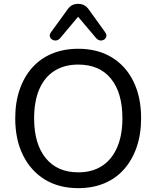

<svg xmlns="http://www.w3.org/2000/svg" viewBox="-20 -967 811 996"><path d="M386 9Q286 9 213 -35.5Q140 -80 99.5 -161.5Q59 -243 59 -353Q59 -436 82 -502.5Q105 -569 147.5 -616.5Q190 -664 250.5 -689Q311 -714 386 -714Q486 -714 559 -670Q632 -626 672 -545Q712 -464 712 -354Q712 -271 689 -204Q666 -137 623.5 -89Q581 -41 521 -16Q461 9 386 9ZM386 -73Q458 -73 509 -106Q560 -139 587.5 -202Q615 -265 615 -353Q615 -486 555.5 -559Q496 -632 386 -632Q314 -632 262.5 -599.5Q211 -567 184 -504.5Q157 -442 157 -353Q157 -221 217 -147Q277 -73 386 -73ZM292 -769Q282 -758 270.5 -757Q259 -756 250 -762Q241 -768 238.5 -777.5Q236 -787 244 -799L329 -916Q340 -933 354 -940Q368 -947 385 -947Q402 -947 416 -940Q430 -933 442 -916L526 -799Q534 -787 531.5 -777.5Q529 -768 520.5 -762Q512 -756 500.5 -757Q489 -758 479 -769L385 -880Z"/></svg>

Font: Nunito Medium
Style: Regular
Weight: 500
Designer: Vernon Adams
Foundry: Vernon Adams
Version: Version 3.602